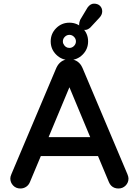

<svg xmlns="http://www.w3.org/2000/svg" viewBox="-20 -1027 769 1063"><path d="M423.8 -917Q462.9 -983.4 464.8 -985.4Q480.5 -1006.8 500 -1006.8Q521.5 -1006.8 533.7 -994.6Q545.9 -982.4 545.9 -963.9Q545.9 -945.3 530.3 -928.7L479.5 -874Q464.8 -861.3 451.2 -861.3Q436.5 -861.3 427.2 -870.6Q418 -879.9 418 -891.1Q418 -902.3 423.8 -917ZM291 -724.6Q260.7 -754.9 260.7 -797.9Q260.7 -840.8 291 -871.1Q321.3 -901.4 364.3 -901.4Q407.2 -901.4 437.5 -871.1Q467.8 -840.8 467.8 -797.9Q467.8 -754.9 437.5 -724.6Q407.2 -694.3 364.3 -694.3Q321.3 -694.3 291 -724.6ZM328.1 -797.9Q328.1 -788.1 331.1 -784.2Q341.8 -761.7 364.3 -761.7Q378.9 -761.7 389.6 -772.5Q400.4 -783.2 400.4 -797.9Q400.4 -812.5 389.6 -823.2Q378.9 -834 364.3 -834Q349.6 -834 338.9 -823.2Q328.1 -812.5 328.1 -797.9ZM37.1 -39.1Q37.1 -48.8 43 -62.5L292 -651.4Q301.8 -672.9 318.8 -685.5Q335.9 -698.2 359.4 -698.2H369.1Q406.2 -698.2 428.7 -666Q432.6 -659.2 436.5 -651.4L685.5 -62.5Q691.4 -47.9 691.4 -39.1Q691.4 -15.6 675.3 0.5Q659.2 16.6 635.7 16.6Q611.3 16.6 595.7 1Q587.9 -6.8 583 -18.6L522.5 -163.1H206.1L145.5 -18.6Q138.7 -2 124.5 7.3Q110.4 16.6 92.8 16.6Q68.4 16.6 52.7 0Q37.1 -16.6 37.1 -39.1ZM479.5 -267.6 364.3 -543.9 249 -267.6Z"/></svg>

Font: FakePearl
Style: SemiBold
Weight: 400
Version: Version 1.2